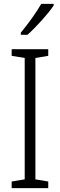

<svg xmlns="http://www.w3.org/2000/svg" viewBox="-20 -1060 309 987"><path d="M256 -1032V-1040H192C165 -993 127 -941 87 -892V-881H121C164 -919 227 -988 256 -1032ZM228 -93V-127L162 -138V-762L228 -773V-807H40V-773L107 -762V-138L40 -127V-93Z"/></svg>

Font: Noto Sans Kannada UI Condensed Light
Style: Regular
Weight: 300
Width: 3
Designer: Jelle Bosma - Monotype Design Team
Foundry: Monotype Imaging Inc.
Version: Version 2.005